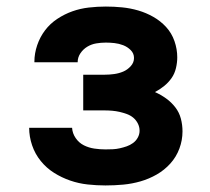

<svg xmlns="http://www.w3.org/2000/svg" viewBox="-20 -558 640 586"><path d="M302 8Q275 8 247.5 5Q220 2 194 -7Q168 -16 145 -30.5Q122 -45 104.5 -66.5Q87 -88 78 -114.5Q69 -141 69 -168H200Q201 -151 211 -136.5Q221 -122 236 -114.5Q251 -107 268 -104.5Q285 -102 302 -102Q313 -102 324 -102.5Q335 -103 346 -105.5Q357 -108 367 -111.5Q377 -115 386 -121.5Q395 -128 400.5 -138Q406 -148 406 -159Q406 -159 406 -159Q406 -159 406 -159Q406 -171 400.5 -181.5Q395 -192 386.5 -199Q378 -206 367 -210Q356 -214 345 -216.5Q334 -219 322.5 -220Q311 -221 300 -221H234V-330H300Q314 -330 328.5 -332Q343 -334 356 -339.5Q369 -345 379 -356Q389 -367 389 -381Q389 -395 379 -405Q369 -415 356 -420Q343 -425 329.5 -426.5Q316 -428 303 -428Q288 -428 273.5 -425.5Q259 -423 246.5 -415.5Q234 -408 225.5 -395.5Q217 -383 217 -368Q217 -368 217 -368Q217 -368 217 -368H85Q85 -368 85 -368.5Q85 -369 85 -370Q85 -395 93.5 -420Q102 -445 117.5 -465.5Q133 -486 155 -500.5Q177 -515 201 -523.5Q225 -532 251 -535Q277 -538 303 -538Q328 -538 353 -535.5Q378 -533 402 -526Q426 -519 448 -506.5Q470 -494 487 -475.5Q504 -457 512.5 -432.5Q521 -408 521 -383Q521 -367 517 -350Q513 -333 503.5 -319.5Q494 -306 481 -295.5Q468 -285 453 -277Q471 -269 487 -257.5Q503 -246 515 -230.5Q527 -215 532 -196Q537 -177 537 -157Q537 -130 527.5 -104.5Q518 -79 500 -59Q482 -39 458.5 -25.5Q435 -12 409 -4.5Q383 3 356 5.5Q329 8 302 8Z"/></svg>

Font: Iosevka Curly XBdEx
Style: Regular
Weight: 800
Width: 7
Monospace: yes
Designer: Belleve Invis
Foundry: Belleve Invis
Version: Version 11.1.0; ttfautohint (v1.8.3)